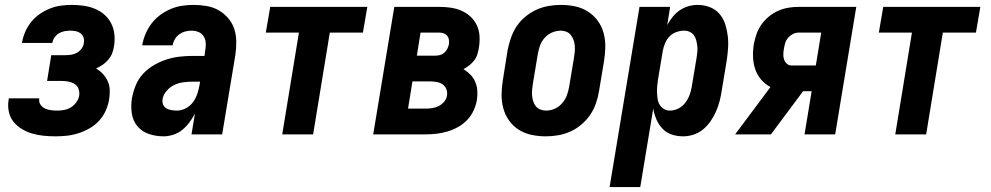

<svg xmlns="http://www.w3.org/2000/svg" viewBox="-20 -548 4040 783"><path d="M206 8Q181 8 157 5.5Q133 3 111 -3.5Q89 -10 69 -22Q49 -34 35 -51.5Q21 -69 16 -92.5Q11 -116 15 -140L16 -147H140V-145Q138 -132 145 -121.5Q152 -111 163.5 -105.5Q175 -100 188.5 -98.5Q202 -97 215 -97Q229 -97 243.5 -100Q258 -103 270.5 -111Q283 -119 292 -132Q301 -145 303 -159Q305 -173 300 -186Q295 -199 283.5 -206Q272 -213 258 -215.5Q244 -218 230 -218H172L189 -323H247Q259 -323 271.5 -325Q284 -327 295 -333.5Q306 -340 313.5 -351Q321 -362 322 -373Q324 -385 320.5 -395.5Q317 -406 308 -412.5Q299 -419 288 -421Q277 -423 265 -423Q254 -423 242 -420.5Q230 -418 220 -412Q210 -406 202.5 -395.5Q195 -385 194 -374L193 -373H69L70 -376Q74 -398 83.5 -419.5Q93 -441 108 -459.5Q123 -478 143 -491.5Q163 -505 184.5 -513.5Q206 -522 228.5 -525Q251 -528 273 -528Q298 -528 322 -524.5Q346 -521 367.5 -512Q389 -503 406 -488Q423 -473 433.5 -452.5Q444 -432 446.5 -408Q449 -384 445 -360Q443 -345 437.5 -331Q432 -317 422 -305Q412 -293 399 -284Q386 -275 372 -269Q388 -259 400 -246Q412 -233 419.5 -216.5Q427 -200 427.5 -180.5Q428 -161 425 -142Q421 -119 411 -96.5Q401 -74 384 -55.5Q367 -37 345 -24.5Q323 -12 299.5 -4.5Q276 3 252.5 5.5Q229 8 206 8Z M647 8Q616 8 587.5 -1.5Q559 -11 540.5 -33Q522 -55 517.5 -85.5Q513 -116 518 -147Q523 -174 533.5 -200Q544 -226 563.5 -247Q583 -268 608 -282.5Q633 -297 659.5 -305.5Q686 -314 713 -317Q740 -320 766 -320H814L817 -343Q820 -358 819 -373Q818 -388 810.5 -400Q803 -412 789.5 -417.5Q776 -423 761 -423Q748 -423 735 -419.5Q722 -416 711 -408Q700 -400 693 -388Q686 -376 684 -363H560V-364Q564 -387 573.5 -409.5Q583 -432 598 -452Q613 -472 633.5 -487Q654 -502 676.5 -511.5Q699 -521 722.5 -524.5Q746 -528 769 -528Q796 -528 822.5 -523.5Q849 -519 871 -506.5Q893 -494 910 -474.5Q927 -455 935 -431Q943 -407 943.5 -380Q944 -353 940 -325L886 0H761L775 -85Q766 -67 753 -49.5Q740 -32 723.5 -18.5Q707 -5 686.5 1.5Q666 8 647 8ZM702 -97Q720 -97 738 -106.5Q756 -116 767.5 -132Q779 -148 785 -166.5Q791 -185 794 -203L796 -215H766Q747 -215 728 -212.5Q709 -210 691.5 -202Q674 -194 660 -178Q646 -162 643 -144Q641 -132 645 -122Q649 -112 658 -106.5Q667 -101 678.5 -99Q690 -97 702 -97Z M1131 0 1199 -415H1064L1082 -520H1478L1460 -415H1325L1257 0Z M1502 0 1588 -520H1772Q1796 -520 1819 -516.5Q1842 -513 1862.5 -504Q1883 -495 1899 -480Q1915 -465 1924.5 -445Q1934 -425 1935.5 -401.5Q1937 -378 1933 -354Q1931 -341 1927 -327.5Q1923 -314 1914.5 -302.5Q1906 -291 1894.5 -282Q1883 -273 1870 -266Q1885 -257 1898 -244Q1911 -231 1918 -214.5Q1925 -198 1926.5 -179Q1928 -160 1925 -141Q1921 -118 1911 -96.5Q1901 -75 1884.5 -58Q1868 -41 1847 -29.5Q1826 -18 1804 -11.5Q1782 -5 1759.5 -2.5Q1737 0 1715 0ZM1680 -321H1755Q1764 -321 1774 -323.5Q1784 -326 1792 -333Q1800 -340 1804.5 -349.5Q1809 -359 1811 -369Q1812 -378 1810.5 -387Q1809 -396 1803.5 -402.5Q1798 -409 1789.5 -412Q1781 -415 1772 -415H1695ZM1644 -105H1714Q1728 -105 1742 -107Q1756 -109 1769 -115.5Q1782 -122 1791.5 -133.5Q1801 -145 1803 -159Q1805 -173 1800 -185Q1795 -197 1785 -204Q1775 -211 1761.5 -213.5Q1748 -216 1734 -216H1662Z M2206 8Q2176 8 2147.5 2Q2119 -4 2095.5 -19Q2072 -34 2056 -56.5Q2040 -79 2032.5 -106.5Q2025 -134 2025.5 -164Q2026 -194 2031 -223L2050 -343Q2055 -368 2063.5 -393Q2072 -418 2086.5 -440Q2101 -462 2122 -479.5Q2143 -497 2167 -508Q2191 -519 2216.5 -523.5Q2242 -528 2267 -528Q2297 -528 2325.5 -522Q2354 -516 2377.5 -501Q2401 -486 2417.5 -463.5Q2434 -441 2441.5 -413.5Q2449 -386 2448.5 -356Q2448 -326 2443 -297L2423 -177Q2419 -152 2410.5 -127Q2402 -102 2387 -80Q2372 -58 2351.5 -40.5Q2331 -23 2307 -12Q2283 -1 2257 3.5Q2231 8 2206 8ZM2207 -97Q2225 -97 2242 -104.5Q2259 -112 2272 -126.5Q2285 -141 2291.5 -158.5Q2298 -176 2301 -194L2321 -314Q2323 -326 2324 -338Q2325 -350 2324 -362Q2323 -374 2319 -385Q2315 -396 2308 -405Q2301 -414 2290 -418.5Q2279 -423 2267 -423Q2249 -423 2231.5 -415.5Q2214 -408 2201 -393.5Q2188 -379 2182 -361.5Q2176 -344 2173 -326L2153 -206Q2151 -194 2150 -182Q2149 -170 2150 -158Q2151 -146 2154.5 -135Q2158 -124 2165 -115Q2172 -106 2183.5 -101.5Q2195 -97 2207 -97Z M2466 215 2588 -520H2713L2701 -446Q2711 -464 2723.5 -479.5Q2736 -495 2752 -506Q2768 -517 2787 -522.5Q2806 -528 2825 -528Q2851 -528 2874.5 -519Q2898 -510 2914 -491.5Q2930 -473 2937.5 -449.5Q2945 -426 2948 -400.5Q2951 -375 2949 -349Q2947 -323 2943 -297L2923 -177Q2920 -156 2914.5 -135Q2909 -114 2900 -93.5Q2891 -73 2878 -54Q2865 -35 2847.5 -20.5Q2830 -6 2808.5 1Q2787 8 2766 8Q2741 8 2719 0.5Q2697 -7 2681.5 -23.5Q2666 -40 2657 -61Q2648 -82 2644 -105L2591 215ZM2712 -97Q2729 -97 2745.5 -105Q2762 -113 2773.5 -127.5Q2785 -142 2791.5 -159Q2798 -176 2801 -194L2821 -314Q2823 -326 2824 -338Q2825 -350 2823.5 -361.5Q2822 -373 2819 -384.5Q2816 -396 2809.5 -404.5Q2803 -413 2793 -418Q2783 -423 2770 -423Q2755 -423 2739 -417.5Q2723 -412 2711 -400Q2699 -388 2692.5 -372.5Q2686 -357 2683 -341L2663 -221Q2661 -208 2660 -195Q2659 -182 2659.5 -169Q2660 -156 2662 -143.5Q2664 -131 2670.5 -120.5Q2677 -110 2687.5 -103.5Q2698 -97 2712 -97Z M3124 0H2978L3122 -193Q3100 -205 3084 -223.5Q3068 -242 3060 -265.5Q3052 -289 3051 -315Q3050 -341 3054 -367Q3058 -388 3065 -408.5Q3072 -429 3085 -447.5Q3098 -466 3115.5 -480.5Q3133 -495 3153.5 -504Q3174 -513 3195 -516.5Q3216 -520 3237 -520H3472L3386 0H3261L3290 -176H3255ZM3208 -281H3307L3329 -415H3237Q3225 -415 3214 -409.5Q3203 -404 3194.5 -394.5Q3186 -385 3182.5 -373.5Q3179 -362 3177 -350Q3175 -339 3174.5 -327.5Q3174 -316 3177.5 -305.5Q3181 -295 3189 -288Q3197 -281 3208 -281Z M3631 0 3699 -415H3564L3582 -520H3978L3960 -415H3825L3757 0Z"/></svg>

Font: Iosevka Extrabold Oblique
Style: Regular
Weight: 800
Italic angle: -9°
Monospace: yes
Designer: Belleve Invis
Foundry: Belleve Invis
Version: Version 32.5.0; ttfautohint (v1.8.4)